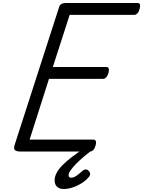

<svg xmlns="http://www.w3.org/2000/svg" viewBox="-20 -1018 962 1290"><path d="M116 0Q91 0 81 -9Q71 -18 77 -40L377 -970Q381 -984 392.5 -991Q404 -998 424 -998H905Q916 -998 920 -988Q924 -978 918 -958Q913 -938 903 -928Q893 -918 882 -918H448L335 -568H695Q706 -568 710 -558Q714 -548 709 -528Q703 -508 693 -498Q683 -488 672 -488H309L179 -80H608Q619 -80 623.5 -70.5Q628 -61 622 -40Q617 -21 607 -10.5Q597 0 586 0ZM408 252Q380 252 363.5 237Q347 222 347 194Q347 169 360.5 143.5Q374 118 400 91.5Q426 65 463.5 36.5Q501 8 548 -25L608 -23V-18Q571 11 540 37.5Q509 64 487 87Q465 110 453 128Q441 146 441 159Q441 168 445.5 172Q450 176 457 176Q475 176 493 163.5Q511 151 538 127Q543 122 554 120.5Q565 119 576 130Q584 138 585.5 147.5Q587 157 581 166Q562 191 532 210.5Q502 230 469.5 241Q437 252 408 252Z"/></svg>

Font: Playwrite US Trad
Style: Regular
Weight: 400
Designer: Veronika Burian, José Scaglione
Foundry: TypeTogether
Version: Version 1.002